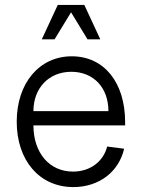

<svg xmlns="http://www.w3.org/2000/svg" viewBox="-20 -745 576 781"><path d="M278 16C382 16 463 -45 485 -140L416 -149C400 -87 346 -47 277 -47C181 -47 116 -123 116 -235H489V-248C489 -410 403 -516 272 -516C140 -516 48 -407 48 -250C48 -92 141 16 278 16ZM421 -293H116C116 -387 179 -453 270 -453C360 -453 421 -389 421 -293ZM150 -585H202L269 -695L336 -585H388L323 -725H215Z"/></svg>

Font: Uncut Sans Book
Style: Regular
Weight: 350
Designer: Kasper Nordkvist
Foundry: UNCUT.wtf
Version: Version 1.304;Glyphs 3.2 (3246)